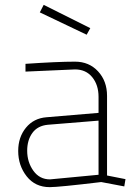

<svg xmlns="http://www.w3.org/2000/svg" viewBox="-20 -762 566 791"><path d="M85 -467V-499Q217 -508 289 -508Q347 -508 384 -468Q421 -428 421 -367V-39L497 -24L492 6L397 -12Q222 9 185 9Q125 9 90 -35.5Q55 -80 55 -140Q55 -197 87 -236Q119 -275 172 -279L386 -297V-363Q386 -412 360 -444Q334 -476 289 -476ZM386 -42V-265L177 -248Q135 -244 113.5 -214.5Q92 -185 92 -141Q92 -94 117.5 -58.5Q143 -23 186 -23ZM160 -742 352 -646 337 -619 144 -711Z"/></svg>

Font: TypoPRO Titillium Title
Style: Regular
Weight: 250
Designer: Campivisivi
Foundry: Accademia di Belle Arti di Urbino and students of MA course of Visual design
Version: 1.000